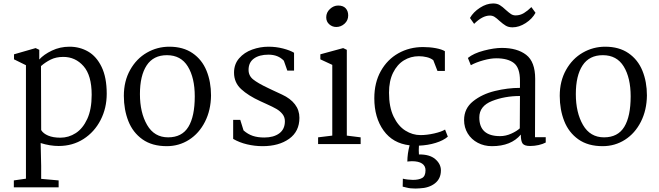

<svg xmlns="http://www.w3.org/2000/svg" viewBox="-20 -833 3808 1110"><path d="M597 -291Q597 -208 561.5 -139Q526 -70 463 -29.5Q400 11 319 11Q269 11 215 -6L218 126V201L319 210V250H60V210L130 200V-456L61 -490V-519L186 -555L207 -545V-489Q233 -518 280 -540.5Q327 -563 382 -563Q441 -563 489.5 -535Q538 -507 567.5 -446Q597 -385 597 -291ZM217 -451 218 -81Q230 -61 258.5 -49Q287 -37 329 -37Q377 -37 418 -63.5Q459 -90 484.5 -145.5Q510 -201 510 -285Q510 -397 463 -450.5Q416 -504 346 -504Q304 -504 273 -488.5Q242 -473 217 -451Z M1200 -281Q1199 -196 1165 -129Q1131 -62 1073 -25Q1015 12 944 12Q859 12 803.5 -27.5Q748 -67 722 -133Q696 -199 696 -279Q696 -364 732.5 -429Q769 -494 829 -528.5Q889 -563 959 -563Q1039 -563 1093.5 -525.5Q1148 -488 1174 -424Q1200 -360 1200 -281ZM789 -289Q789 -182 830.5 -110.5Q872 -39 952 -39Q1032 -39 1069 -99.5Q1106 -160 1106 -276Q1106 -383 1066 -448.5Q1026 -514 945 -514Q867 -514 828 -455Q789 -396 789 -289Z M1369 -140 1388 -79Q1413 -57 1441.5 -47.5Q1470 -38 1508 -38Q1562 -38 1594.5 -62Q1627 -86 1627 -132Q1627 -156 1613 -173.5Q1599 -191 1578.5 -203Q1558 -215 1520 -232L1485 -248Q1415 -280 1374 -318Q1333 -356 1333 -413Q1333 -462 1362.5 -496Q1392 -530 1438 -546.5Q1484 -563 1532 -563Q1576 -563 1616.5 -552.5Q1657 -542 1680 -528V-425H1641L1621 -482Q1588 -517 1532 -517Q1479 -517 1448 -494.5Q1417 -472 1417 -429Q1417 -395 1444 -373.5Q1471 -352 1528 -325L1553 -313Q1561 -309 1610 -286.5Q1659 -264 1685 -230Q1711 -196 1711 -152Q1711 -73 1651.5 -30.5Q1592 12 1498 12Q1453 12 1408.5 1.5Q1364 -9 1328 -30V-140Z M1993 -744Q1993 -715 1972 -696Q1951 -677 1924 -677Q1901 -677 1883.5 -692.5Q1866 -708 1866 -733Q1866 -761 1887.5 -781Q1909 -801 1935 -801Q1964 -801 1978.5 -785Q1993 -769 1993 -744ZM1985 -545V-49L2065 -39V0H1819V-39L1901 -49V-458L1832 -490V-519L1964 -555Z M2402 60Q2464 59 2496.5 87Q2529 115 2529 152Q2529 200 2494.5 227Q2460 254 2405 256L2382 257Q2352 257 2333 252Q2314 247 2308 246L2309 200Q2320 203 2337.5 205Q2355 207 2367 207Q2401 207 2420.5 196Q2440 185 2440 151Q2440 126 2420 112.5Q2400 99 2361 99Q2352 99 2345 100Q2338 101 2335 101Q2335 56 2348 7Q2251 -4 2197.5 -78.5Q2144 -153 2144 -265Q2144 -355 2181.5 -422Q2219 -489 2283 -525Q2347 -561 2426 -561Q2465 -561 2499.5 -554.5Q2534 -548 2552 -537V-423H2509L2485 -485Q2470 -497 2447.5 -502.5Q2425 -508 2402 -508Q2354 -508 2315 -484Q2276 -460 2252.5 -412.5Q2229 -365 2229 -297Q2229 -214 2255.5 -159Q2282 -104 2323.5 -78Q2365 -52 2411 -52Q2448 -52 2490 -61.5Q2532 -71 2553 -84L2569 -43Q2544 -21 2499 -7Q2454 7 2402 9Q2401 17 2401 35Q2401 53 2402 61Z M2663 0ZM3074 -377 3073 -40H3135V-9Q3118 0 3094 5.5Q3070 11 3045 11Q3012 11 3001.5 -3Q2991 -17 2991 -55Q2935 12 2824 12Q2779 12 2742 -7.5Q2705 -27 2684 -61.5Q2663 -96 2663 -139Q2663 -206 2715 -247.5Q2767 -289 2841 -307Q2915 -325 2986 -325V-367Q2986 -441 2951 -468.5Q2916 -496 2849 -496Q2817 -496 2775 -484.5Q2733 -473 2702 -456L2685 -498Q2718 -525 2777.5 -540.5Q2837 -556 2881 -556Q2970 -556 3022 -516Q3074 -476 3074 -377ZM2751 -154Q2751 -46 2871 -46Q2904 -46 2936 -60.5Q2968 -75 2985 -91L2986 -278Q2898 -278 2824.5 -249Q2751 -220 2751 -154ZM2831 -813Q2854 -813 2869.5 -803.5Q2885 -794 2905 -775Q2923 -759 2934.5 -751.5Q2946 -744 2961 -744Q2987 -744 3009 -757.5Q3031 -771 3052 -792L3076 -759Q3057 -724 3019 -699.5Q2981 -675 2943 -675Q2920 -675 2904 -684.5Q2888 -694 2868 -712Q2851 -728 2839 -735.5Q2827 -743 2812 -743Q2769 -743 2721 -695L2697 -729Q2716 -763 2754.5 -788Q2793 -813 2831 -813Z M3720 -281Q3719 -196 3685 -129Q3651 -62 3593 -25Q3535 12 3464 12Q3379 12 3323.5 -27.5Q3268 -67 3242 -133Q3216 -199 3216 -279Q3216 -364 3252.5 -429Q3289 -494 3349 -528.5Q3409 -563 3479 -563Q3559 -563 3613.5 -525.5Q3668 -488 3694 -424Q3720 -360 3720 -281ZM3309 -289Q3309 -182 3350.5 -110.5Q3392 -39 3472 -39Q3552 -39 3589 -99.5Q3626 -160 3626 -276Q3626 -383 3586 -448.5Q3546 -514 3465 -514Q3387 -514 3348 -455Q3309 -396 3309 -289Z"/></svg>

Font: Martel
Style: Regular
Weight: 400
Designer: Dan Reynolds
Foundry: Dan Reynolds
Version: Version 1.001; ttfautohint (v1.1) -l 5 -r 5 -G 72 -x 0 -D la